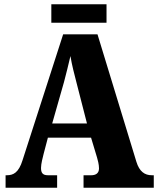

<svg xmlns="http://www.w3.org/2000/svg" viewBox="-20 -874 736 894"><path d="M219 -768H476V-854H219ZM6 0H246V-58H203C178 -58 171 -70 171 -92C171 -111 179 -141 183 -157L203 -233H404L432 -140C435 -130 441 -108 441 -90C441 -65 423 -58 405 -58H369V0H696V-58H687C654 -58 629 -75 615 -121L434 -714H274L85 -128C67 -70 42 -58 12 -58H6ZM223 -299 278 -492C288 -529 298 -571 308 -613C315 -570 326 -529 336 -490L385 -299Z"/></svg>

Font: Noto Serif Georgian Condensed Black
Style: Regular
Weight: 900
Width: 3
Designer: Monotype Design Team, Akaki Razmadze
Foundry: Google LLC
Version: Version 2.003